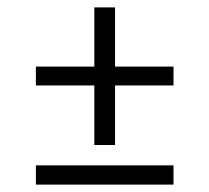

<svg xmlns="http://www.w3.org/2000/svg" viewBox="-20 -499 566 519"><path d="M235 -268H77V-319H235V-479H291V-319H449V-268H291V-107H235ZM77 -52H449V0H77Z"/></svg>

Font: Bellota Text
Style: Regular
Weight: 400
Designer: Kemie Guaida
Foundry: Kemie Guaida
Version: Version 4.001